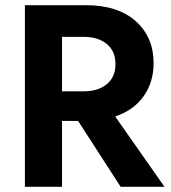

<svg xmlns="http://www.w3.org/2000/svg" viewBox="-20 -720 660 740"><path d="M76 -700H311Q434 -700 503 -638.5Q572 -577 572 -477Q572 -403 533.5 -349Q495 -295 424 -271L614 0H445L281 -254H219V0H76ZM302 -578H219V-368H302Q358 -368 391.5 -395.5Q425 -423 425 -473Q425 -523 391.5 -550.5Q358 -578 302 -578Z"/></svg>

Font: Von Semi
Style: Regular
Weight: 600
Version: Version 4.000; ttfautohint (v1.8.4.7-5d5b)